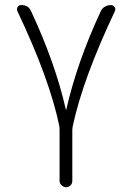

<svg xmlns="http://www.w3.org/2000/svg" viewBox="-20 -540 540 779"><path d="M220.7 -28.3Q181.6 -218.8 50.8 -494.1Q46.9 -502.9 51.3 -511.2Q55.7 -519.5 66.4 -519.5Q95.7 -519.5 106.4 -494.1Q205.1 -282.2 247.1 -95.7Q247.1 -93.8 248 -93.8Q249 -93.8 249 -95.7Q292 -286.1 388.7 -494.1Q393.6 -505.9 405.3 -512.7Q417 -519.5 429.7 -519.5Q439.5 -519.5 444.8 -511.7Q450.2 -503.9 446.3 -495.1Q316.4 -220.7 275.4 -29.3Q273.4 -17.6 273.4 -11.7V194.3Q273.4 205.1 265.6 212.4Q257.8 219.7 248 219.7Q238.3 219.7 230 211.9Q221.7 204.1 221.7 194.3V-11.7Q221.7 -22.5 220.7 -28.3Z"/></svg>

Font: Rounded Mgen+ 1mn light
Style: Regular
Weight: 200
Designer: [Source Han Sans]
Ryoko NISHIZUKA  (kana & ideographs); Paul D. Hunt (Latin, Greek & Cyrillic); Wenlong ZHANG  (bopomofo
Version: Version 1.059.20150602